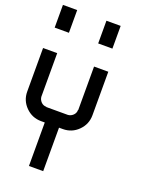

<svg xmlns="http://www.w3.org/2000/svg" viewBox="-206 -945 1080 1383"><g transform="rotate(20 333.5 -254.0)"><path d="M361.7 -666.7V-840.8H470.8V-666.7ZM28.3 -666.7V-840.8H137.5V-666.7ZM304.2 0V333.3H195V0H166.7Q97.5 0 48.8 -48.8Q0 -97.5 0 -166.7V-500H108.3V-166.7Q110 -144.2 126.2 -127.1Q142.5 -110 166.7 -110V-108.3H333.3Q355 -110 372.1 -126.2Q389.2 -142.5 389.2 -166.7H390.8V-500H500V-166.7Q500 -97.5 451.2 -48.8Q402.5 0 333.3 0Z"/></g></svg>

Font: 0xA000-Squareish-Mono
Style: Squareish-Mono-Bold
Weight: 700
Version: Version 0.1